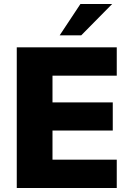

<svg xmlns="http://www.w3.org/2000/svg" viewBox="-20 -942 637 962"><path d="M64 0V-705H565V-563H243V-429H545V-288H243V-142H565V0ZM387 -765H279L383 -922H542Z"/></svg>

Font: wassup Sans
Style: Black
Weight: 900
Version: Version 2.001